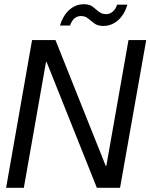

<svg xmlns="http://www.w3.org/2000/svg" viewBox="-20 -890 713 910"><path d="M9 0 132 -700H243L481 -104H484L589 -700H673L549 0H439L201 -596H198L93 0ZM264 -769Q280 -819 310 -844.5Q340 -870 377 -870Q404 -870 419 -858.5Q434 -847 448 -835Q462 -823 484 -823Q500 -823 514 -834.5Q528 -846 535 -868H584Q569 -819 538.5 -793Q508 -767 470 -767Q443 -767 427 -779Q411 -791 397.5 -802.5Q384 -814 363 -814Q346 -814 333 -803Q320 -792 312 -769Z"/></svg>

Font: DM Sans 36pt
Style: Italic
Weight: 400
Italic angle: -10°
Designer: Colophon Foundry, Jonny Pinhorn
Foundry: Colophon Foundry
Version: Version 4.004;gftools[0.9.30]